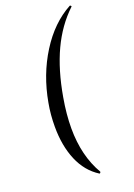

<svg xmlns="http://www.w3.org/2000/svg" viewBox="-159 -786 671 963"><g transform="rotate(-20 176.5 -304.0)"><path d="M345 -725H346Q349 -725 351.5 -721.5Q354 -718 351 -717Q276 -646 228.5 -544.5Q181 -443 157 -304Q142 -219 142 -144Q142 3 204 109V110Q204 113 201.5 115.5Q199 118 197 117Q132 76 99.5 -1Q67 -78 67 -180Q67 -245 78 -304Q103 -445 174 -558Q245 -671 345 -725Z"/></g></svg>

Font: CormorantInfant-MediumItalic
Style: Italic
Weight: 500
Italic angle: -10°
Designer: Christian Thalmann (Catharsis Fonts)
Foundry: Catharsis Fonts
Version: Version 3.303